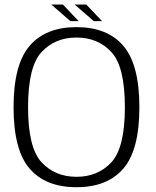

<svg xmlns="http://www.w3.org/2000/svg" viewBox="-20 -796 665 821"><path d="M307 4.5Q438.5 4.5 507.2 -74.8Q576 -154 576 -337.5Q576 -520.5 507.2 -600.2Q438.5 -680 307 -680Q175.5 -680 106.8 -600.2Q38 -520.5 38 -337.5Q38 -154 106.8 -74.8Q175.5 4.5 307 4.5ZM307 -40Q215.5 -40 157.8 -102Q100 -164 100 -337.5Q100 -511.5 157.8 -573.5Q215.5 -635.5 307 -635.5Q398.5 -635.5 456.2 -573.5Q514 -511.5 514 -337.5Q514 -164 456.2 -102Q398.5 -40 307 -40ZM381 -705.5H416.5L349 -776.5H299.5ZM281 -705.5H316.5L249 -776.5H199.5Z"/></svg>

Font: Anybody Light
Style: Regular
Weight: 300
Designer: Tyler Finck
Foundry: Etcetera Type Company
Version: Version 1.111; ttfautohint (v1.8.4)